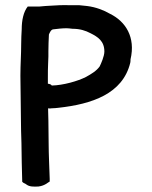

<svg xmlns="http://www.w3.org/2000/svg" viewBox="-20 -742 580 734"><path d="M58 -453C58 -422 59 -400 59 -371C59 -344 60 -314 60 -287C60 -256 61 -227 62 -195C62 -153 64 -88 65 -47C70 -41 75 -42 82 -36C93 -28 109 -28 127 -29C153 -32 166 -47 170 -48V-59C169 -95 166 -154 166 -191C166 -222 165 -251 165 -281C165 -293 164 -309 164 -320V-328C168 -327 173 -327 178 -328C186 -328 195 -329 204 -330C331 -344 449 -383 478 -502C479 -506 479 -511 479 -515C499 -600 460 -660 401 -689C377 -703 346 -715 313 -719C304 -720 294 -721 284 -722H251C221 -723 197 -722 170 -720L153 -719C146 -718 138 -718 130 -717H86C70 -697 63 -665 63 -630C62 -615 61 -590 61 -574C61 -532 58 -497 58 -453ZM163 -422V-443C163 -467 163 -479 164 -500L165 -526V-546C165 -564 166 -592 167 -610C170 -617 175 -630 185 -630C202 -632 217 -634 235 -634C240 -634 248 -633 257 -632C286 -632 307 -625 326 -615C354 -601 379 -585 379 -545C379 -527 366 -498 361 -488C349 -471 329 -459 309 -448C278 -432 222 -416 178 -415C175 -420 169 -421 163 -422Z"/></svg>

Font: Hussar Pisanka
Style: Regular
Weight: 400
Designer: Robert Jablonski
Foundry: Cannot Into Space Fonts
Version: Version 1.070